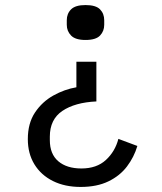

<svg xmlns="http://www.w3.org/2000/svg" viewBox="-20 -545 640 759"><path d="M299 194Q236 194 189 170.5Q142 147 116 104.5Q90 62 90 5Q90 -58 118.5 -100.5Q147 -143 191 -167.5Q235 -192 282 -200V-301H361V-144Q276 -140 226.5 -106.5Q177 -73 177 -5V9Q177 64 210.5 92.5Q244 121 302 121Q362 121 398.5 87.5Q435 54 448 4L523 32Q510 76 482 113Q454 150 408.5 172Q363 194 299 194ZM318 -387Q278 -387 261 -404.5Q244 -422 244 -447V-465Q244 -491 261 -508Q278 -525 318 -525Q359 -525 375.5 -508Q392 -491 392 -465V-447Q392 -422 375.5 -404.5Q359 -387 318 -387Z"/></svg>

Font: Lilex
Style: Regular
Weight: 400
Monospace: yes
Designer: Mike Abbink, Paul van der Laan, Pieter van Rosmalen, Mikhael Khrustik
Foundry: Mikhael Khrustik
Version: Version 2.510